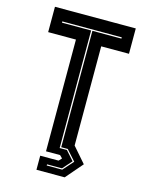

<svg xmlns="http://www.w3.org/2000/svg" viewBox="-128 -780 803 1035"><g transform="rotate(15 273.0 -263.0)"><path d="M178.5 174.5V96H281L296 80L281 65H202.5V-558.5H47.5V-700H498.5V-558.5H343.5V-5L417.5 80L336 174.5ZM226 138H312.5L364 80L312.5 22.5H276V-627H438V-634H106L106.5 -627H269V29H309.5L355 80L309.5 131.5H226Z"/></g></svg>

Font: Tourney ExtraBold
Style: Regular
Weight: 800
Designer: Tyler Finck
Foundry: Etcetera Type Co
Version: Version 1.015